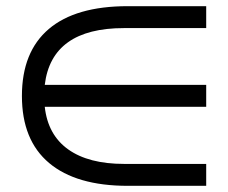

<svg xmlns="http://www.w3.org/2000/svg" viewBox="-20 -663 739 622"><path d="M394 -61Q227 -61 139 -135Q51 -209 51 -352Q51 -495 138 -569Q225 -643 394 -643H648V-572H382Q147 -572 125 -388H648V-317H125Q135 -226 201 -179Q267 -132 382 -132H648V-61Z"/></svg>

Font: bangla115
Style: Regular
Weight: 400
Designer: Jelle Bosma - Monotype Design Team
Foundry: Monotype Imaging Inc.
Version: Version 2.003